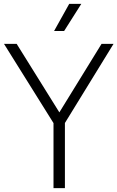

<svg xmlns="http://www.w3.org/2000/svg" viewBox="-34 -965 602 985"><path d="M240.5 0V-333.5L-13.5 -740H51.5L270.5 -388.5L487 -740H548.5L299 -334V0ZM243.5 -806 321 -945H383L295 -806Z"/></svg>

Font: Encode Sans SemiCondensed SemiCondensed Light
Style: Regular
Weight: 300
Width: 4
Designer: Multiple Designers
Foundry: Impallari Type
Version: Version 3.000; ttfautohint (v1.8.3) -l 8 -r 50 -G 200 -x 14 